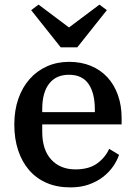

<svg xmlns="http://www.w3.org/2000/svg" viewBox="-20 -800 587 832"><path d="M285 12Q227 12 182 -7.5Q137 -27 106 -63Q75 -99 58.5 -149Q42 -199 42 -260Q42 -322 59.5 -372Q77 -422 108.5 -457.5Q140 -493 183.5 -512.5Q227 -532 279 -532Q332 -532 374 -514.5Q416 -497 445.5 -465Q475 -433 491 -388Q507 -343 507 -288V-261H163V-229Q163 -151 202 -108.5Q241 -66 307 -66Q365 -66 400.5 -91.5Q436 -117 453 -155L496 -129Q487 -103 469.5 -78Q452 -53 426 -33Q400 -13 365 -0.5Q330 12 285 12ZM163 -314H391V-325Q391 -397 363.5 -436.5Q336 -476 279 -476Q223 -476 193 -437.5Q163 -399 163 -327ZM115 -756 147 -780 279 -681 411 -780 443 -756 315 -595H243Z"/></svg>

Font: IBM Plex Serif Medm
Style: Regular
Weight: 500
Designer: Mike Abbink, Paul van der Laan, Pieter van Rosmalen
Foundry: Bold Monday
Version: Version 3.001